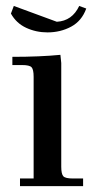

<svg xmlns="http://www.w3.org/2000/svg" viewBox="-20 -632 321 652"><path d="M17.1 -585.9 26.9 -611.8 172.9 -558.1Q225.1 -561 249 -611.8L272.9 -603Q257.8 -561 221.7 -541.5Q185.5 -522 141.1 -522Q102.5 -522 68.8 -537.6Q35.2 -553.2 17.1 -585.9ZM22 -411.1V-439Q115.2 -439 185.1 -445.8L188 -418V-65.9Q188 -41 195.1 -33.4Q202.1 -25.9 227.1 -25.9H262.2V0H47.9V-25.9H94.2V-371.1Q94.2 -396 87.2 -403.6Q80.1 -411.1 55.2 -411.1Z"/></svg>

Font: Dihjauti S
Style: Bold
Weight: 700
Designer: T. Christopher White
Version: Version 3.0.0